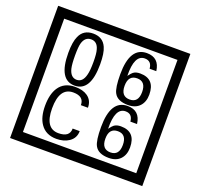

<svg xmlns="http://www.w3.org/2000/svg" viewBox="-170 -1151 1496 1433"><g transform="rotate(20 577.5 -435.0)"><path d="M1103 90H53V-960H1103ZM1028 15V-885H128V15ZM497 -656Q497 -442 371 -442Q244 -442 244 -656Q244 -744 265 -789Q294 -855 371 -855Q448 -855 477 -789Q497 -745 497 -656ZM444 -656Q444 -723 435 -752Q420 -809 371 -809Q322 -809 306 -752Q298 -723 298 -656Q298 -587 306 -553Q322 -488 371 -488Q419 -488 435 -554Q444 -587 444 -656ZM919 -569Q919 -511 886.5 -476.5Q854 -442 795 -442Q711 -442 684 -493Q663 -531 663 -639Q663 -855 797 -855Q895 -855 908 -752H855Q850 -812 796 -812Q713 -812 717 -645Q738 -673 748 -680Q768 -695 801 -695Q919 -695 919 -569ZM862 -569Q862 -653 793 -653Q723 -653 723 -569Q723 -485 793 -485Q862 -485 862 -569ZM524 -136Q524 -80 478 -49Q438 -22 379 -22Q294 -22 252 -84Q216 -136 216 -226Q216 -317 251 -371Q293 -435 380 -435Q442 -435 479 -409Q522 -379 522 -321H466Q466 -391 381 -391Q272 -391 272 -226Q272 -67 379 -67Q468 -67 468 -136ZM919 -149Q919 -91 886.5 -56.5Q854 -22 795 -22Q711 -22 684 -73Q663 -111 663 -219Q663 -435 797 -435Q895 -435 908 -332H855Q850 -392 796 -392Q713 -392 717 -225Q738 -253 748 -260Q768 -275 801 -275Q919 -275 919 -149ZM862 -149Q862 -233 793 -233Q723 -233 723 -149Q723 -65 793 -65Q862 -65 862 -149Z"/></g></svg>

Font: Unicode BMP Fallback SIL
Style: Regular
Weight: 400
Foundry: NRSI, SIL International
Version: Version 5.1 Based on Unicode 5.1